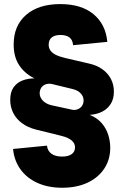

<svg xmlns="http://www.w3.org/2000/svg" viewBox="-20 -759 599 926"><path d="M279.8 146.5Q212.4 146.5 160.9 123.3Q109.4 100.1 78.9 57.9Q48.3 15.6 43 -40.5L206.5 -56.6Q209 -31.7 227.8 -17.8Q246.6 -3.9 279.3 -3.9Q309.6 -3.9 325.7 -15.6Q341.8 -27.3 341.8 -48.3Q341.8 -61 334.7 -71.5Q327.6 -82 312.7 -90.3Q297.9 -98.6 273.4 -104.5L152.8 -134.3Q114.7 -144 86.9 -164.3Q59.1 -184.6 44.2 -213.6Q29.3 -242.7 29.3 -277.3Q29.3 -314.9 45.4 -337.6Q61.5 -360.4 87.9 -370.6Q114.3 -380.9 145 -380.9V-381.3Q96.7 -406.2 71.3 -446.3Q45.9 -486.3 45.9 -543.9Q45.9 -635.3 106 -687.3Q166 -739.3 270.5 -739.3Q372.1 -739.3 430.9 -690.7Q489.7 -642.1 497.6 -557.1L332.5 -541Q330.6 -565.9 315.4 -578.1Q300.3 -590.3 271.5 -590.3Q244.1 -590.3 229.5 -578.4Q214.8 -566.4 214.8 -543.5Q214.8 -527.8 222.9 -515.9Q231 -503.9 248 -495.1Q265.1 -486.3 291.5 -480L411.1 -452.1Q447.8 -443.8 474.4 -424.6Q501 -405.3 515.1 -377.9Q529.3 -350.6 529.3 -316.9Q529.3 -281.2 513.4 -256.8Q497.6 -232.4 471.2 -219.7Q444.8 -207 413.6 -205.1V-204.6Q450.2 -189.5 471.7 -163.8Q493.2 -138.2 502.4 -107.4Q511.7 -76.7 511.7 -46.9Q511.7 11.2 482.4 54.9Q453.1 98.6 401.1 122.6Q349.1 146.5 279.8 146.5ZM329.6 -229.5Q338.4 -227.5 349.4 -230.2Q360.4 -232.9 369.4 -241Q378.4 -249 381.8 -263.2Q384.8 -275.4 381.1 -288.6Q377.4 -301.8 364.5 -313.2Q351.6 -324.7 326.2 -330.6L229.5 -354Q220.2 -356.4 208.5 -354.5Q196.8 -352.5 186.8 -344.7Q176.8 -336.9 172.9 -321.8Q168.9 -305.7 175 -291Q181.2 -276.4 195.6 -265.9Q210 -255.4 230 -251Z"/></svg>

Font: Inter 20pt Black
Style: Regular
Weight: 900
Version: Version 4.001;git-66647c0bb